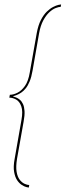

<svg xmlns="http://www.w3.org/2000/svg" viewBox="-20 -714 296 867"><path d="M110 133 112 121.5Q103.5 121.5 91.5 116.2Q79.5 111 69.2 98Q59 85 55 61.8Q51 38.5 57 2.5L86.5 -164Q92 -193 90.8 -212.5Q89.5 -232 83.8 -244.2Q78 -256.5 70 -263.2Q62 -270 53.5 -273.5Q45 -277 38 -279Q46 -281.5 55.8 -285.2Q65.5 -289 75.8 -295.8Q86 -302.5 96 -314.8Q106 -327 114 -346.5Q122 -366 127 -395L156.5 -563.5Q163 -599 175.5 -622Q188 -645 202.5 -658.5Q217 -672 231 -677.5Q245 -683 254 -683L256 -694Q253.5 -694 243.5 -691.8Q233.5 -689.5 219.8 -682.5Q206 -675.5 191.5 -661.5Q177 -647.5 164.8 -624Q152.5 -600.5 146 -565L114.5 -387Q108 -347.5 92.5 -325.8Q77 -304 58.5 -295Q40 -286 24.5 -286L22 -273Q38 -273 53.2 -264.2Q68.5 -255.5 76.2 -233.5Q84 -211.5 77 -173L46 4Q39.5 39 43.8 62.5Q48 86 57.5 100Q67 114 78.5 121.2Q90 128.5 99 130.8Q108 133 110 133Z"/></svg>

Font: Anybody UltraCondensed Thin Thin
Style: Italic
Weight: 250
Italic angle: -10°
Version: Version 1.111